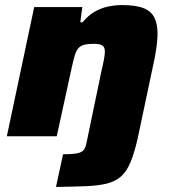

<svg xmlns="http://www.w3.org/2000/svg" viewBox="-20 -538 673 758"><path d="M201 200 229 71Q272 71 290 66Q308 61 314 49Q320 37 323 19L381 -260Q386 -280 390 -301.5Q394 -323 394 -332Q394 -347 389 -353.5Q384 -360 375 -362.5Q366 -365 349 -365Q326 -365 311.5 -361Q297 -357 288.5 -346.5Q280 -336 274.5 -317Q269 -298 263 -270L204 0H7L115 -510H305L297 -450H306Q327 -476 352.5 -491Q378 -506 406 -512Q434 -518 461 -518Q517 -518 547.5 -505.5Q578 -493 590 -467.5Q602 -442 602 -404Q602 -383 597.5 -350Q593 -317 585 -282L523 11Q510 67 495 103Q480 139 458 158.5Q436 178 402.5 186.5Q369 195 320 197Q271 199 201 200Z"/></svg>

Font: Saira SemiExpanded ExtraBold
Style: Italic
Weight: 800
Width: 6
Italic angle: -12°
Designer: Hector Gatti with collaboration of the Omnibus-Type team
Foundry: Omnibus-Type
Version: Version 1.101